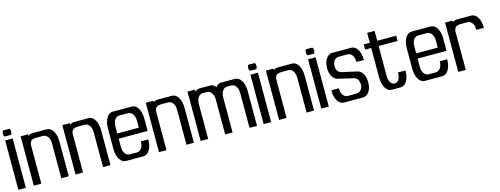

<svg xmlns="http://www.w3.org/2000/svg" viewBox="-23 -1451 5725 2199"><g transform="rotate(-15 2839.0 -351.0)"><path d="M79.1 -702.1Q85 -702.1 88.9 -691.7Q92.8 -681.2 92.8 -666Q92.8 -650.9 88.9 -640.4Q85 -629.9 79.1 -629.9H8.8Q2.9 -629.9 -1 -640.4Q-4.9 -650.9 -4.9 -666Q-4.9 -681.2 -1 -691.7Q2.9 -702.1 8.8 -702.1ZM0 0V-585H88.9V0Z M597.2 0H509.3V-412.1Q509.3 -463.4 487.1 -493.2Q464.8 -522.9 432.1 -522.9H366.2Q348.6 -522.9 339.6 -522.5Q330.6 -522 315.4 -518.3Q300.3 -514.6 292.5 -507.6Q284.7 -500.5 278.3 -485.8Q272 -471.2 272 -450.2V0H183.1V-585H272V-567.9Q296.4 -585 322.3 -585H494.1Q538.1 -585 567.6 -537.4Q597.2 -489.7 597.2 -412.1Z M1091.8 0H1003.9V-412.1Q1003.9 -463.4 981.7 -493.2Q959.5 -522.9 926.8 -522.9H860.8Q843.3 -522.9 834.2 -522.5Q825.2 -522 810.1 -518.3Q794.9 -514.6 787.1 -507.6Q779.3 -500.5 772.9 -485.8Q766.6 -471.2 766.6 -450.2V0H677.7V-585H766.6V-567.9Q791 -585 816.9 -585H988.8Q1032.7 -585 1062.3 -537.4Q1091.8 -489.7 1091.8 -412.1Z M1604.5 -412.1V-268.1H1261.2V-172.9Q1261.2 -121.6 1283 -91.8Q1304.7 -62 1337.4 -62H1421.4Q1454.1 -62 1476.3 -91.8Q1498.5 -121.6 1498.5 -172.9H1586.4Q1586.4 -95.2 1556.9 -47.6Q1527.3 0 1483.4 0H1275.4Q1231.4 0 1201.9 -47.6Q1172.4 -95.2 1172.4 -172.9V-412.1Q1172.4 -489.7 1201.9 -537.4Q1231.4 -585 1275.4 -585H1501.5Q1545.4 -585 1575 -537.4Q1604.5 -489.7 1604.5 -412.1ZM1516.6 -330.1V-412.1Q1516.6 -463.4 1494.4 -493.2Q1472.2 -522.9 1439.5 -522.9H1337.4Q1304.7 -522.9 1283 -493.2Q1261.2 -463.4 1261.2 -412.1V-330.1Z M2081.1 0H1993.2V-412.1Q1993.2 -463.4 1970.9 -493.2Q1948.7 -522.9 1916 -522.9H1850.1Q1832.5 -522.9 1823.5 -522.5Q1814.5 -522 1799.3 -518.3Q1784.2 -514.6 1776.4 -507.6Q1768.6 -500.5 1762.2 -485.8Q1755.9 -471.2 1755.9 -450.2V0H1667V-585H1755.9V-567.9Q1780.3 -585 1806.2 -585H1978Q2022 -585 2051.5 -537.4Q2081.1 -489.7 2081.1 -412.1Z M2539.6 -412.1V0H2451.7V-412.1Q2451.7 -463.4 2429.4 -493.2Q2407.2 -522.9 2374.5 -522.9H2326.7Q2293.9 -522.9 2272.2 -493.2Q2250.5 -463.4 2250.5 -412.1V0H2161.6V-585H2250.5V-559.1Q2259.8 -570.3 2273.9 -577.6Q2288.1 -585 2300.8 -585H2436.5Q2452.6 -585 2469.7 -573.5Q2486.8 -562 2495.6 -546.9Q2501.5 -561 2519.8 -573Q2538.1 -585 2554.7 -585H2725.6Q2769.5 -585 2799.6 -537.4Q2829.6 -489.7 2829.6 -412.1V0H2740.7V-412.1Q2740.7 -463.9 2718.8 -493.4Q2696.8 -522.9 2663.6 -522.9H2616.7Q2583.5 -522.9 2561.5 -493.4Q2539.6 -463.9 2539.6 -412.1Z M2987.3 -702.1Q2993.2 -702.1 2997.1 -691.7Q3001 -681.2 3001 -666Q3001 -650.9 2997.1 -640.4Q2993.2 -629.9 2987.3 -629.9H2917Q2911.1 -629.9 2907.2 -640.4Q2903.3 -650.9 2903.3 -666Q2903.3 -681.2 2907.2 -691.7Q2911.1 -702.1 2917 -702.1ZM2908.2 0V-585H2997.1V0Z M3505.4 0H3417.5V-412.1Q3417.5 -463.4 3395.3 -493.2Q3373 -522.9 3340.3 -522.9H3274.4Q3256.8 -522.9 3247.8 -522.5Q3238.8 -522 3223.6 -518.3Q3208.5 -514.6 3200.7 -507.6Q3192.9 -500.5 3186.5 -485.8Q3180.2 -471.2 3180.2 -450.2V0H3091.3V-585H3180.2V-567.9Q3204.6 -585 3230.5 -585H3402.3Q3446.3 -585 3475.8 -537.4Q3505.4 -489.7 3505.4 -412.1Z M3670.9 -702.1Q3676.8 -702.1 3680.7 -691.7Q3684.6 -681.2 3684.6 -666Q3684.6 -650.9 3680.7 -640.4Q3676.8 -629.9 3670.9 -629.9H3600.6Q3594.7 -629.9 3590.8 -640.4Q3586.9 -650.9 3586.9 -666Q3586.9 -681.2 3590.8 -691.7Q3594.7 -702.1 3600.6 -702.1ZM3591.8 0V-585H3680.7V0Z M3863.8 -426.8Q3864.3 -394 3880.1 -372.8Q3896 -351.6 3919.9 -345.2L4106 -303.2Q4142.1 -293.9 4165.5 -253.4Q4189 -212.9 4189 -152.8Q4189 -84 4159.4 -42Q4129.9 0 4085.9 0H3859.9Q3815.9 0 3786.4 -47.6Q3756.8 -95.2 3756.8 -172.9H3845.7Q3845.7 -121.6 3867.4 -91.8Q3889.2 -62 3921.9 -62H4023.9Q4056.6 -62 4078.9 -85.9Q4101.1 -109.9 4101.1 -151.9Q4101.1 -188 4084.5 -211.4Q4067.9 -234.9 4042 -240.2L3859.9 -282.2Q3823.7 -291 3800 -330.1Q3776.4 -369.1 3774.9 -428.2Q3776.4 -499 3805.7 -542Q3835 -585 3877.9 -585H4104Q4147.9 -585 4177.5 -537.4Q4207 -489.7 4207 -412.1H4119.1Q4119.1 -463.4 4096.9 -493.2Q4074.7 -522.9 4042 -522.9H3939.9Q3907.7 -522.9 3886 -497.3Q3864.3 -471.7 3863.8 -426.8Z M4532.7 0H4426.8Q4382.8 0 4353.3 -47.6Q4323.7 -95.2 4323.7 -172.9V-522.9H4251.5V-585H4323.7V-702.1H4411.6V-585H4636.7V-522.9H4411.6V-172.9Q4411.6 -120.1 4429.7 -91.1Q4447.8 -62 4479.5 -62Q4511.7 -62 4529.5 -90.8Q4547.4 -119.6 4547.4 -172.9H4636.7Q4636.7 -95.2 4606.7 -47.6Q4576.7 0 4532.7 0Z M5148.4 -412.1V-268.1H4805.2V-172.9Q4805.2 -121.6 4826.9 -91.8Q4848.6 -62 4881.3 -62H4965.3Q4998 -62 5020.3 -91.8Q5042.5 -121.6 5042.5 -172.9H5130.4Q5130.4 -95.2 5100.8 -47.6Q5071.3 0 5027.3 0H4819.3Q4775.4 0 4745.8 -47.6Q4716.3 -95.2 4716.3 -172.9V-412.1Q4716.3 -489.7 4745.8 -537.4Q4775.4 -585 4819.3 -585H5045.4Q5089.4 -585 5118.9 -537.4Q5148.4 -489.7 5148.4 -412.1ZM5060.5 -330.1V-412.1Q5060.5 -463.4 5038.3 -493.2Q5016.1 -522.9 4983.4 -522.9H4881.3Q4848.6 -522.9 4826.9 -493.2Q4805.2 -463.4 4805.2 -412.1V-330.1Z M5304.7 -450.2V0H5215.8V-585H5304.7V-567.9Q5329.1 -585 5355 -585H5526.9Q5571.3 -585 5600.6 -537.6Q5629.9 -490.2 5629.9 -412.1H5540Q5543.5 -460 5520.5 -491.5Q5497.6 -522.9 5464.8 -522.9H5398.9Q5381.3 -522.9 5372.3 -522.5Q5363.3 -522 5348.1 -518.3Q5333 -514.6 5325.2 -507.6Q5317.4 -500.5 5311 -485.8Q5304.7 -471.2 5304.7 -450.2Z"/></g></svg>

Font: Favorite Color
Style: Regular
Weight: 400
Designer: Bryce Wilner
Version: Version 1.000;PS 1.0;hotconv 16.6.51;makeotf.lib2.5.65220 DE